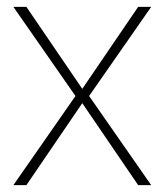

<svg xmlns="http://www.w3.org/2000/svg" viewBox="-20 -540 480 560"><path d="M57 0 224 -245 235 -253 421 -520H383L216 -275L205 -267L19 0ZM421 0 235 -267 224 -275 57 -520H19L205 -253L216 -245L383 0Z"/></svg>

Font: Murecho Thin ExtraLight
Style: Regular
Weight: 250
Version: Version 1.010